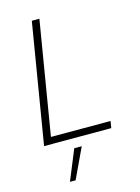

<svg xmlns="http://www.w3.org/2000/svg" viewBox="-141 -806 820 1124"><g transform="rotate(-15 269.5 -243.5)"><path d="M46.4 0 167 -727.5H212.9L99.1 -41.5H460.4L453.6 0ZM138.7 241.2 213.9 57.6H259.3L172.9 241.2Z"/></g></svg>

Font: Inter 24pt ExtraLight
Style: Italic
Weight: 250
Italic angle: -9.3988°
Version: Version 4.001;git-66647c0bb